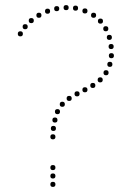

<svg xmlns="http://www.w3.org/2000/svg" viewBox="-20 -734 513 755"><path d="M188 1Q178 1 178 -9Q178 -19 188 -19Q198 -19 198 -9Q198 1 188 1ZM188 -32Q178 -32 178 -42Q178 -52 188 -52Q198 -52 198 -42Q198 -32 188 -32ZM188 -65Q178 -65 178 -75Q178 -85 188 -85Q198 -85 198 -75Q198 -65 188 -65ZM188 -186Q178 -186 178 -196Q178 -206 188 -206Q198 -206 198 -196Q198 -186 188 -186ZM190 -219Q180 -219 180 -229Q180 -239 190 -239Q200 -239 200 -229Q200 -219 190 -219ZM196 -252Q186 -252 186 -262Q186 -272 196 -272Q206 -272 206 -262Q206 -252 196 -252ZM206 -285Q196 -285 196 -295Q196 -305 206 -305Q216 -305 216 -295Q216 -285 206 -285ZM225 -314Q215 -314 215 -324Q215 -334 225 -334Q235 -334 235 -324Q235 -314 225 -314ZM252 -337Q242 -337 242 -347Q242 -357 252 -357Q262 -357 262 -347Q262 -337 252 -337ZM283 -355Q273 -355 273 -365Q273 -375 283 -375Q293 -375 293 -365Q293 -355 283 -355ZM314 -371Q304 -371 304 -381Q304 -391 314 -391Q324 -391 324 -381Q324 -371 314 -371ZM345 -388Q335 -388 335 -398Q335 -408 345 -408Q355 -408 355 -398Q355 -388 345 -388ZM374 -410Q364 -410 364 -420Q364 -430 374 -430Q384 -430 384 -420Q384 -410 374 -410ZM397 -438Q387 -438 387 -448Q387 -458 397 -458Q407 -458 407 -448Q407 -438 397 -438ZM412 -471Q402 -471 402 -481Q402 -491 412 -491Q422 -491 422 -481Q422 -471 412 -471ZM418 -505Q408 -505 408 -515Q408 -525 418 -525Q428 -525 428 -515Q428 -505 418 -505ZM417 -541Q407 -541 407 -551Q407 -561 417 -561Q427 -561 427 -551Q427 -541 417 -541ZM410 -577Q400 -577 400 -587Q400 -597 410 -597Q420 -597 420 -587Q420 -577 410 -577ZM396 -611Q386 -611 386 -621Q386 -631 396 -631Q406 -631 406 -621Q406 -611 396 -611ZM375 -641Q365 -641 365 -651Q365 -661 375 -661Q385 -661 385 -651Q385 -641 375 -641ZM348 -664Q338 -664 338 -674Q338 -684 348 -684Q358 -684 358 -674Q358 -664 348 -664ZM314 -681Q304 -681 304 -691Q304 -701 314 -701Q324 -701 324 -691Q324 -681 314 -681ZM277 -692Q267 -692 267 -702Q267 -712 277 -712Q287 -712 287 -702Q287 -692 277 -692ZM240 -694Q230 -694 230 -704Q230 -714 240 -714Q250 -714 250 -704Q250 -694 240 -694ZM203 -690Q193 -690 193 -700Q193 -710 203 -710Q213 -710 213 -700Q213 -690 203 -690ZM167 -680Q157 -680 157 -690Q157 -700 167 -700Q177 -700 177 -690Q177 -680 167 -680ZM133 -664Q123 -664 123 -674Q123 -684 133 -684Q143 -684 143 -674Q143 -664 133 -664ZM103 -643Q93 -643 93 -653Q93 -663 103 -663Q113 -663 113 -653Q113 -643 103 -643ZM79 -619Q69 -619 69 -629Q69 -639 79 -639Q89 -639 89 -629Q89 -619 79 -619ZM60 -591Q50 -591 50 -601Q50 -611 60 -611Q70 -611 70 -601Q70 -591 60 -591Z"/></svg>

Font: Raleway Dots
Style: Regular
Weight: 400
Designer: Matt McInerney, Pablo Impallari, Rodrigo Fuenzalida, Brenda Gallo
Foundry: Matt McInerney, Pablo Impallari, Rodrigo Fuenzalida, Brenda Gallo
Version: Version 1.000